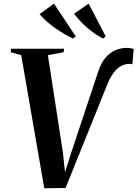

<svg xmlns="http://www.w3.org/2000/svg" viewBox="-20 -1004 736 1028"><path d="M217 4 93.5 -709 37 -724.5 39 -743H323.5L320.5 -724.5L236.5 -708.5L317 -186.5L331.5 -47.5L313 -34.5L361.5 -187L506 -621Q522 -669.5 546.8 -697Q571.5 -724.5 600.2 -736Q629 -747.5 656 -747.5Q672.5 -747.5 682.5 -745.2Q692.5 -743 696 -740.5L688.5 -659.5Q684.5 -661 681 -661.5Q677.5 -662 671 -662Q651 -662 630 -651.5Q609 -641 588.8 -615Q568.5 -589 550.5 -542L331 2.5ZM546 -809.5 531.5 -797.5Q508 -810 486 -825.2Q464 -840.5 444.2 -857.8Q424.5 -875 407.5 -893.5Q390.5 -912 376.5 -930.5L454.5 -984.5ZM385.5 -809.5 371 -797.5Q345.5 -810 320 -825Q294.5 -840 271 -856.8Q247.5 -873.5 227.2 -891.8Q207 -910 192 -928.5L269 -984.5Z"/></svg>

Font: Merriweather 144pt SemiBold
Style: Italic
Weight: 600
Italic angle: -7.8°
Version: Version 2.101